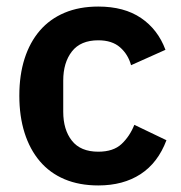

<svg xmlns="http://www.w3.org/2000/svg" viewBox="-20 -554 553 586"><path d="M280 12Q222 12 177 -7Q132 -26 101.5 -62Q71 -98 55 -148.5Q39 -199 39 -262Q39 -325 55 -375Q71 -425 101.5 -460.5Q132 -496 177 -515Q222 -534 280 -534Q359 -534 410.5 -499Q462 -464 485 -402L380 -355Q371 -388 346.5 -409.5Q322 -431 280 -431Q226 -431 199.5 -397Q173 -363 173 -308V-213Q173 -158 199.5 -124.5Q226 -91 280 -91Q326 -91 351 -114.5Q376 -138 390 -173L488 -126Q462 -57 409 -22.5Q356 12 280 12Z"/></svg>

Font: IBM Plex Sans Thai Looped SemiBold
Style: Regular
Weight: 600
Designer: Mike Abbink, Paul van der Laan, Pieter van Rosmalen, Ben Mitchell, Mark Frömberg
Foundry: Bold Monday
Version: Version 1.1